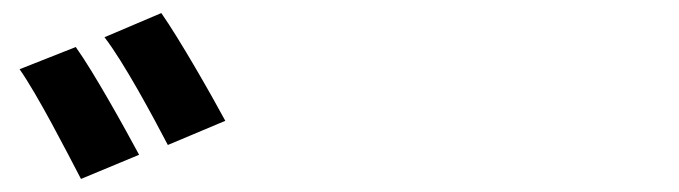

<svg xmlns="http://www.w3.org/2000/svg" viewBox="-20 -872 1040 294"><path d="M96 -800 10 -766C38 -726 81 -642 104 -598L193 -635C172 -674 124 -761 96 -800ZM227 -852 140 -815C170 -776 214 -694 237 -650L325 -687C304 -726 255 -812 227 -852Z"/></svg>

Font: Noto Sans CJK JP Bold
Style: Regular
Weight: 700
Designer: Ryoko NISHIZUKA (kana & ideographs); Paul D. Hunt (Latin, Greek & Cyrillic); Wenlong ZHANG (bopomofo); Sandoll Communica
Foundry: Adobe Systems Incorporated
Version: Version 1.004;PS 1.004;hotconv 1.0.82;makeotf.lib2.5.63406